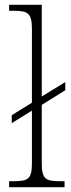

<svg xmlns="http://www.w3.org/2000/svg" viewBox="-20 -780 296 800"><path d="M18 0H249V-25H233C171 -25 154 -32 154 -100V-343L252 -404V-438L154 -378V-760H18V-735H36C94 -735 113 -727 113 -661V-352L29 -300V-267L113 -319V-100C113 -32 96 -25 34 -25H18Z"/></svg>

Font: Noto Serif Myanmar SemiCondensed ExtraLight
Style: Regular
Weight: 200
Width: 4
Designer: Ben Mitchell and the Monotype Design Team
Foundry: Monotype Imaging Inc.
Version: Version 2.106